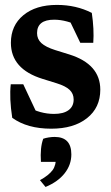

<svg xmlns="http://www.w3.org/2000/svg" viewBox="-20 -511 447 774"><path d="M186.5 7.8Q89.8 7.8 29.3 -36.1Q17.1 -115.7 23.4 -171.4H73.7L131.3 -48.8L89.4 -81.5Q142.1 -51.8 197.8 -51.8Q235.8 -51.8 256.3 -66.9Q276.9 -82 276.9 -109.9Q276.9 -133.3 260.7 -148.7Q244.6 -164.1 208.5 -175.3L151.9 -192.9Q23.9 -232.4 23.9 -338.4Q23.9 -408.2 74.2 -449.7Q124.5 -491.2 209.5 -491.2Q287.1 -491.2 350.1 -459Q359.9 -392.6 356 -338.4H303.7L255.9 -438L306.6 -401.9Q249.5 -431.6 198.2 -431.6Q129.4 -431.6 129.4 -377.4Q129.4 -353.5 146.7 -337.4Q164.1 -321.3 202.6 -309.1L259.3 -291.5Q384.3 -252.4 384.3 -149.4Q384.3 -77.1 330.8 -34.7Q277.3 7.8 186.5 7.8ZM163.6 242.7 141.1 215.3Q176.8 195.8 192.4 174.3Q206.1 155.3 206.1 120.6L230.5 141.6H145Q141.1 84 154.3 48.3Q164.1 44.9 176.5 43Q189 41 200.2 41Q267.6 41 267.6 111.3Q267.6 153.3 240.7 187.5Q213.9 221.7 163.6 242.7Z"/></svg>

Font: Markazi Text
Style: Regular
Weight: 400
Designer: Borna Izadpanah (Arabic designer), Fiona Ross (Arabic design director) and Florian Runge (Latin designer)
Foundry: Borna Izadpanah and Florian Runge
Version: Version 1.000